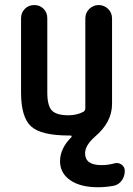

<svg xmlns="http://www.w3.org/2000/svg" viewBox="-20 -540 540 779"><path d="M259.8 9.8Q146.5 9.8 106 -27.3Q65.4 -64.5 65.4 -165V-465.8Q65.4 -488.3 80.6 -503.9Q95.7 -519.5 119.1 -519.5Q141.6 -519.5 156.7 -504.4Q171.9 -489.3 171.9 -465.8V-165Q171.9 -111.3 190.4 -91.8Q209 -72.3 257.8 -72.3Q291 -72.3 317.4 -85.9Q326.2 -89.8 326.2 -102.5V-464.8Q326.2 -488.3 342.3 -503.9Q358.4 -519.5 380.4 -519.5Q402.3 -519.5 418.5 -503.9Q434.6 -488.3 434.6 -464.8V-118.2Q434.6 -43.9 365.2 14.6Q325.2 49.8 325.2 82Q325.2 129.9 391.6 129.9Q418.9 129.9 443.4 123Q459 118.2 472.7 127.4Q486.3 136.7 486.3 153.3Q486.3 175.8 473.6 192.9Q460.9 210 440.4 213.9Q408.2 219.7 377.9 219.7Q305.7 219.7 264.6 190.9Q223.6 162.1 223.6 114.3Q223.6 62.5 269.5 16.6Q271.5 14.6 270.5 12.2Q269.5 9.8 266.6 9.8Z"/></svg>

Font: Rounded-X Mgen+ 1mn medium
Style: Regular
Weight: 500
Designer: [Source Han Sans]
Ryoko NISHIZUKA  (kana & ideographs); Paul D. Hunt (Latin, Greek & Cyrillic); Wenlong ZHANG  (bopomofo
Version: Version 1.059.20150602